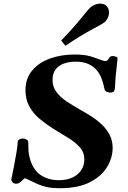

<svg xmlns="http://www.w3.org/2000/svg" viewBox="-20 -1002 693 1037"><path d="M41.5 -35.2Q48.8 -70.3 56.2 -107.9Q63.5 -145.5 68.8 -178Q74.2 -210.4 75.2 -230Q75.2 -244.6 84.5 -249.3Q93.8 -253.9 102.1 -253.9Q114.3 -253.9 123.5 -248Q132.8 -242.2 132.8 -233.4Q133.3 -225.1 133.5 -197Q133.8 -168.9 144.5 -135.3Q163.1 -79.1 203.6 -54Q244.1 -28.8 297.4 -28.8Q341.8 -28.8 372.6 -43.7Q403.3 -58.6 419.4 -84Q435.5 -109.4 435.5 -140.1Q435.5 -179.2 410.9 -206.8Q386.2 -234.4 347.4 -257.8Q308.6 -281.2 266.1 -307.6Q228.5 -331.5 194.3 -359.9Q160.2 -388.2 138.9 -426Q117.7 -463.9 117.7 -515.1Q117.7 -578.1 153.6 -621.1Q189.5 -664.1 249.8 -685.8Q310.1 -707.5 382.3 -707.5Q437.5 -707.5 469.7 -697.5Q502 -687.5 530.8 -676.3Q537.6 -673.8 541.7 -673.1Q545.9 -672.4 547.9 -672.4Q559.1 -672.4 563.2 -679.2Q567.4 -686 572.3 -692.6Q577.1 -699.2 588.9 -699.2Q595.7 -699.2 605.7 -696Q615.7 -692.9 614.7 -685.5Q611.3 -648.4 609.1 -629.9Q606.9 -611.3 605.7 -599.9Q604.5 -588.4 603.5 -574Q602.5 -559.6 601.1 -530.8Q600.6 -515.6 595.2 -508.8Q589.8 -502 576.7 -502Q567.4 -502 557.9 -505.4Q548.3 -508.8 545.4 -517.1Q543.5 -523.4 539.8 -540.8Q536.1 -558.1 527.8 -579.8Q519.5 -601.6 503.2 -621.8Q486.8 -642.1 459 -655.5Q431.2 -668.9 388.7 -668.9Q352.1 -668.9 323.7 -658.4Q295.4 -647.9 279.5 -626Q263.7 -604 263.7 -570.3Q263.7 -533.2 284.7 -505.1Q305.7 -477.1 339.1 -454.8Q372.6 -432.6 409.2 -411.6Q436 -397 467 -377.7Q498 -358.4 525.6 -333.5Q553.2 -308.6 570.8 -276.1Q588.4 -243.7 588.4 -202.6Q588.4 -150.9 558.8 -100.8Q529.3 -50.8 466.1 -18.1Q402.8 14.6 302.2 14.6Q263.7 14.6 235.4 8.8Q207 2.9 180.2 -9Q153.3 -21 118.7 -38.1Q114.3 -40.5 110.8 -37.6Q107.4 -34.7 102.5 -29.8Q89.8 -17.1 82.3 -13.4Q74.7 -9.8 68.4 -9.8Q53.2 -9.8 46.6 -18.8Q40 -27.8 41.5 -35.2ZM333.5 -754.9 310.5 -783.2Q377.4 -852.5 418 -903.3Q458.5 -954.1 471.7 -964.8Q480.5 -972.2 494.1 -977.3Q507.8 -982.4 521.5 -982.4Q545.9 -982.4 558.6 -966.3Q568.8 -953.1 568.8 -934.6Q568.8 -919.4 562.3 -905.3Q555.7 -891.1 545.9 -882.8Q532.7 -872.1 474.6 -841.6Q416.5 -811 333.5 -754.9Z"/></svg>

Font: Gelasio
Style: Italic
Weight: 400
Italic angle: -8.5°
Designer: Eben Sorkin
Foundry: Eben Sorkin
Version: Version 1.008